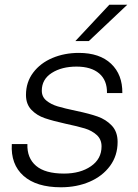

<svg xmlns="http://www.w3.org/2000/svg" viewBox="-20 -783 586 813"><path d="M30 -173H96Q94 -114 132.5 -81Q171 -48 251 -48Q320 -48 365 -79Q410 -110 410 -163Q410 -193 389.5 -211.5Q369 -230 339.5 -239Q310 -248 258 -259Q204 -271 170 -282.5Q136 -294 113 -318Q90 -342 90 -381Q90 -435 120.5 -475.5Q151 -516 202 -537.5Q253 -559 314 -559Q402 -559 450.5 -513Q499 -467 498 -389H433Q434 -443 400 -472Q366 -501 304 -501Q241 -501 199 -474Q157 -447 157 -399Q157 -373 176.5 -357Q196 -341 224.5 -332.5Q253 -324 305 -313Q358 -302 393.5 -289.5Q429 -277 453.5 -251Q478 -225 478 -182Q478 -124 446 -80.5Q414 -37 359.5 -13.5Q305 10 238 10Q134 10 79.5 -38.5Q25 -87 30 -173ZM356 -609H299L443 -763H519Z"/></svg>

Font: Open Sauce Sans Light Italic
Style: Regular
Weight: 300
Italic angle: -10°
Designer: Alfredo Marco Pradil
Foundry: Creative Sauce Fz LLC
Version: Version 1.477